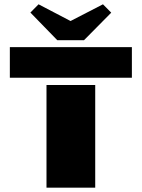

<svg xmlns="http://www.w3.org/2000/svg" viewBox="-20 -865 653 885"><path d="M194.3 -473.1H418.9V0H194.3ZM25.4 -647.9H587.9V-506.8H25.4ZM367.2 -679.7H244.1L120.1 -807.1L157.7 -845.2L305.2 -768.1L454.6 -845.2L492.7 -806.6Z"/></svg>

Font: Black Ops One [rus by aLiNcE]
Style: Regular
Weight: 400
Designer: James Grieshaber
Foundry: James Grieshaber
Version: Version 1.002;May 25, 2024;FontCreator 13.0.0.2680 64-bit